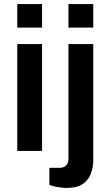

<svg xmlns="http://www.w3.org/2000/svg" viewBox="-20 -743 542 945"><path d="M65 -607V-723H187V-607ZM65 0V-526H187V0ZM317 -607V-723H439V-607ZM309 182Q295 182 279 180Q263 178 248 174.5Q233 171 223 167V83H273Q294 83 305.5 71.5Q317 60 317 38V-526H439V47Q439 80 427.5 111Q416 142 388 162Q360 182 309 182Z"/></svg>

Font: Archivo Variable SemiBold
Style: Regular
Weight: 600
Designer: Hector Gatti
Foundry: Omnibus-Type
Version: Version 2.001